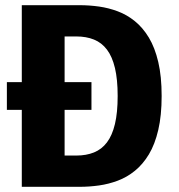

<svg xmlns="http://www.w3.org/2000/svg" viewBox="-20 -720 690 740"><path d="M64 0V-296.5H6.5V-403.5H64V-700H287.5Q324 -700 361.5 -694.8Q399 -689.5 434.2 -676.2Q469.5 -663 500 -638.2Q530.5 -613.5 553.8 -575Q577 -536.5 590 -481Q603 -425.5 603 -350Q603 -275 590 -219.2Q577 -163.5 553.8 -125Q530.5 -86.5 500 -61.8Q469.5 -37 434.2 -23.8Q399 -10.5 361.5 -5.2Q324 0 287.5 0ZM229 -120.5H274.5Q312.5 -120.5 342.2 -132.5Q372 -144.5 392.2 -171.2Q412.5 -198 423 -242Q433.5 -286 433.5 -350Q433.5 -414 423 -458Q412.5 -502 392.2 -528.8Q372 -555.5 342.2 -567.5Q312.5 -579.5 274.5 -579.5H229V-403.5H332.5V-296.5H229Z"/></svg>

Font: Trispace Thin
Style: Bold
Weight: 700
Version: Version 1.210